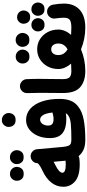

<svg xmlns="http://www.w3.org/2000/svg" viewBox="538 -1414 928 2043"><g transform="rotate(-90 1001.5 -392.0)"><path d="M36.1 -182.1Q36.1 -251.5 79.8 -307.9Q123.5 -364.3 204.1 -401.9Q230 -413.6 254.2 -428.2Q278.3 -442.9 287.1 -455.6Q286.6 -483.4 306.4 -504.9Q326.2 -526.4 355 -529.3Q385.3 -532.2 408.9 -512.2Q432.6 -492.2 435.5 -461.9L460 -189.9Q463.9 -149.4 471.9 -129.4Q480 -109.4 495.6 -102.8Q511.2 -96.2 536.6 -96.2H537.1Q567.9 -96.2 589.4 -74.5Q610.8 -52.7 610.8 -22Q610.8 8.3 589.4 30.3Q567.9 52.2 537.1 52.2H536.6Q472.7 52.2 430.4 33.2Q388.2 14.2 362.3 -19.5Q350.6 -13.2 337.4 -11.2Q322.3 -9.3 304.7 -8.3Q287.1 -7.3 275.9 -7.3Q151.9 -7.3 94 -56.6Q36.1 -106 36.1 -182.1ZM185.5 -191.4Q185.5 -174.8 206.1 -165.3Q226.6 -155.8 275.9 -155.8Q282.2 -155.8 292.7 -156.5Q303.2 -157.2 314 -158.2Q313 -167.5 312 -177.2L302.2 -284.7Q286.1 -275.4 267.6 -266.6Q230 -248.5 207.8 -229.2Q185.5 -210 185.5 -191.4ZM277.3 -678.2Q277.3 -706.1 298.1 -728Q318.8 -750 350.1 -750Q373 -750 388.9 -740.2Q404.8 -730.5 414.1 -716.3Q425.8 -697.8 425.8 -678.2Q425.8 -663.6 419.4 -646.2Q413.1 -628.9 397 -616.5Q380.9 -604 351.1 -604Q320.8 -604 305.2 -616.7Q289.6 -629.4 283.2 -646Q277.3 -662.1 277.3 -678.2ZM100.1 -677.7Q100.1 -705.6 120.6 -727.5Q141.1 -749.5 172.9 -749.5Q195.8 -749.5 211.7 -739.7Q227.5 -730 236.8 -715.8Q248 -697.8 248 -677.7Q248 -663.1 241.7 -645.8Q235.4 -628.4 219.2 -616Q203.1 -603.5 173.8 -603.5Q143.6 -603.5 127.9 -616.2Q112.3 -628.9 105.5 -645.5Q102.5 -653.8 101.3 -662.1Q100.1 -670.4 100.1 -677.7Z M462.9 -22Q462.9 -52.7 484.9 -74.5Q506.8 -96.2 537.1 -96.2Q639.2 -96.2 698 -101.3Q756.8 -106.4 785.2 -123.5Q808.1 -135.7 818.4 -154.8Q786.1 -149.9 754.9 -149.9Q655.8 -149.9 605 -191.7Q554.2 -233.4 554.2 -324.7Q554.2 -398.9 579.6 -456.1Q605 -513.2 648.7 -545.7Q692.4 -578.1 746.6 -578.1Q814.9 -578.1 865.5 -534.2Q916 -490.2 943.6 -410.2Q971.2 -330.1 971.2 -221.2Q971.2 -153.3 951.9 -104.2Q932.6 -55.2 888.7 -22.9Q837.9 18.1 749.8 35.2Q661.6 52.2 537.1 52.2Q506.8 52.2 484.9 30.3Q462.9 8.3 462.9 -22ZM687.5 -343.3Q687.5 -312.5 704.6 -299.1Q721.7 -285.6 755.4 -285.6Q772.9 -285.6 790.3 -288.8Q807.6 -292 822.3 -295.9Q824.2 -296.4 826.2 -296.9Q818.8 -366.7 798.6 -397.7Q778.3 -428.7 750 -428.7Q724.6 -428.7 706.1 -404.8Q687.5 -380.9 687.5 -343.3ZM672.9 -763.7Q672.9 -791.5 693.4 -813.7Q713.9 -835.9 745.6 -835.9Q768.6 -835.9 784.4 -826.2Q800.3 -816.4 809.6 -802.2Q821.3 -782.7 821.3 -763.7Q821.3 -749 814.9 -731.7Q808.6 -714.4 792.2 -701.9Q775.9 -689.5 746.6 -689.5Q716.3 -689.5 700.7 -702.1Q685.1 -714.8 678.7 -731.4Q672.9 -747.6 672.9 -763.7Z M1033.7 -184.1Q1033.7 -249 1034.7 -307.9Q1035.6 -366.7 1035.6 -428.7Q1035.6 -490.7 1032.7 -565.4Q1031.7 -596.2 1052.7 -618.9Q1073.7 -641.6 1104 -643.1Q1134.3 -644 1157.2 -623Q1180.2 -602.1 1181.2 -571.3Q1184.6 -498 1184.3 -435.3Q1184.1 -372.6 1182.9 -312.5Q1181.6 -252.4 1181.6 -186Q1181.6 -135.7 1200.4 -116Q1219.2 -96.2 1268.1 -96.2H1268.6Q1299.3 -96.2 1320.8 -74.5Q1342.3 -52.7 1342.3 -22Q1342.3 8.3 1320.8 30.3Q1299.3 52.2 1268.6 52.2H1268.1Q1158.7 52.2 1096.2 -2Q1033.7 -56.2 1033.7 -184.1Z M1194.3 -22Q1194.3 -52.7 1216.3 -74.5Q1238.3 -96.2 1268.6 -96.2Q1310.5 -96.2 1346.2 -99.1Q1319.3 -129.9 1304.2 -164.6Q1289.1 -199.2 1289.1 -235.8Q1289.1 -298.3 1316.7 -349.1Q1344.2 -399.9 1391.8 -429.9Q1439.5 -460 1499.5 -460Q1559.6 -460 1606.9 -429.7Q1654.3 -399.4 1681.6 -348.6Q1709 -297.9 1709 -235.4Q1709 -198.7 1694.1 -164.1Q1679.2 -129.4 1652.3 -99.1Q1687.5 -96.2 1729 -96.2H1729.5Q1760.3 -96.2 1781.7 -74.5Q1803.2 -52.7 1803.2 -22Q1803.2 8.3 1781.7 30.3Q1760.3 52.2 1729.5 52.2H1729Q1667.5 52.2 1608.9 40Q1550.3 27.8 1499 6.3Q1447.3 27.8 1388.7 40Q1330.1 52.2 1268.6 52.2Q1238.3 52.2 1216.3 30.3Q1194.3 8.3 1194.3 -22ZM1437.5 -235.8Q1437.5 -170.9 1499 -136.7Q1560.5 -170.9 1560.5 -235.4Q1560.5 -268.1 1544.4 -289.3Q1528.3 -310.5 1499.5 -310.5Q1470.2 -310.5 1453.9 -289.6Q1437.5 -268.6 1437.5 -235.8ZM1524.9 -617.2Q1524.9 -645 1545.7 -667Q1566.4 -689 1597.7 -689Q1620.6 -689 1636.5 -679.2Q1652.3 -669.4 1661.6 -655.3Q1673.3 -636.7 1673.3 -617.2Q1673.3 -602.5 1667 -585.2Q1660.6 -567.9 1644.5 -555.4Q1628.4 -543 1598.6 -543Q1568.4 -543 1552.7 -555.7Q1537.1 -568.4 1530.8 -585Q1524.9 -601.1 1524.9 -617.2ZM1347.7 -616.7Q1347.7 -644.5 1368.2 -666.5Q1388.7 -688.5 1420.4 -688.5Q1443.4 -688.5 1459.2 -678.7Q1475.1 -668.9 1484.4 -654.8Q1495.6 -636.7 1495.6 -616.7Q1495.6 -602.1 1489.3 -584.7Q1482.9 -567.4 1466.8 -554.9Q1450.7 -542.5 1421.4 -542.5Q1391.1 -542.5 1375.5 -555.2Q1359.9 -567.9 1353 -584.5Q1350.1 -592.8 1348.9 -601.1Q1347.7 -609.4 1347.7 -616.7Z M1655.3 -22Q1655.3 -52.7 1677.2 -74.5Q1699.2 -96.2 1729.5 -96.2Q1788.1 -96.2 1811.5 -112.5Q1835 -128.9 1835 -175.8Q1835 -212.4 1826.7 -270.5Q1823.2 -300.8 1841.8 -325.4Q1860.4 -350.1 1890.6 -354Q1920.9 -357.9 1945.1 -339.4Q1969.2 -320.8 1974.1 -290.5Q1985.4 -222.7 1985.4 -174.8Q1985.4 -67.9 1919.7 -7.8Q1854 52.2 1729.5 52.2Q1699.2 52.2 1677.2 30.3Q1655.3 8.3 1655.3 -22ZM1771 -605.5Q1771 -632.3 1790.8 -653.1Q1810.5 -673.8 1840.3 -673.8Q1862.3 -673.8 1877.4 -664.6Q1892.6 -655.3 1901.4 -641.6Q1912.1 -624 1912.1 -605.5Q1912.1 -591.8 1906 -575.2Q1899.9 -558.6 1884.5 -546.6Q1869.1 -534.7 1841.3 -534.7Q1812.5 -534.7 1797.6 -546.6Q1782.7 -558.6 1776.9 -574.7Q1773.4 -582.5 1772.2 -590.6Q1771 -598.6 1771 -605.5ZM1689 -452.6Q1689 -479.5 1708.7 -500.5Q1728.5 -521.5 1758.3 -521.5Q1780.3 -521.5 1795.4 -512.2Q1810.5 -502.9 1819.3 -489.3Q1830.6 -470.7 1830.6 -452.6Q1830.6 -439 1824.2 -422.4Q1817.9 -405.8 1802.5 -393.8Q1787.1 -381.8 1759.3 -381.8Q1731 -381.8 1715.8 -394Q1700.7 -406.2 1694.8 -422.4Q1689 -438 1689 -452.6ZM1855.5 -453.1Q1855.5 -480 1875.2 -500.7Q1895 -521.5 1924.8 -521.5Q1946.8 -521.5 1961.9 -512.5Q1977.1 -503.4 1985.8 -489.7Q1997.1 -471.7 1997.1 -453.1Q1997.1 -439.5 1991 -422.9Q1984.9 -406.2 1969.5 -394.3Q1954.1 -382.3 1925.8 -382.3Q1897.5 -382.3 1882.3 -394.3Q1867.2 -406.2 1861.3 -422.9Q1855.5 -438.5 1855.5 -453.1Z"/></g></svg>

Font: Mikhak-DS1-FD ExtraBold
Style: Regular
Weight: 800
Designer: Amin Abedi
Version: Version 3.2